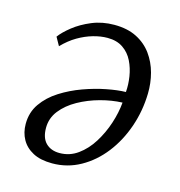

<svg xmlns="http://www.w3.org/2000/svg" viewBox="-90 -641 688 735"><g transform="rotate(15 254.0 -274.0)"><path d="M72 -460Q86.5 -480 116 -503.5Q145.5 -527 186.2 -544Q227 -561 274.5 -561Q327 -561 363.8 -542.2Q400.5 -523.5 423.5 -491.8Q446.5 -460 457 -420.8Q467.5 -381.5 466.5 -340Q465 -271 443 -207.2Q421 -143.5 382.5 -94Q344 -44.5 292.5 -15.8Q241 13 181 13Q134.5 13 104.5 -3Q74.5 -19 59.5 -46Q44.5 -73 44.5 -107Q44.5 -153 69 -188Q93.5 -223 133.2 -248.2Q173 -273.5 218.8 -290Q264.5 -306.5 308.2 -315Q352 -323.5 383.5 -324Q386 -353.5 381 -385.2Q376 -417 362.5 -444.5Q349 -472 324.2 -489Q299.5 -506 262.5 -506Q235.5 -506 205.8 -497.5Q176 -489 146.5 -471.8Q117 -454.5 90.5 -427ZM198 -32.5Q238 -32.5 270.2 -55.8Q302.5 -79 326 -116.5Q349.5 -154 363.8 -197.5Q378 -241 381.5 -281.5Q339.5 -280 294.5 -267.8Q249.5 -255.5 210.5 -233.8Q171.5 -212 147.5 -181.5Q123.5 -151 123.5 -112.5Q123.5 -72.5 143.8 -52.5Q164 -32.5 198 -32.5Z"/></g></svg>

Font: Merriweather 28pt Light
Style: Italic
Weight: 300
Italic angle: -7.8°
Version: Version 2.101